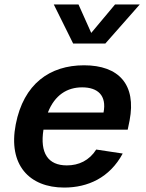

<svg xmlns="http://www.w3.org/2000/svg" viewBox="-20 -834 660 866"><path d="M51 -273C15.5 -90 112.5 12 269.5 12C376 12 474.5 -32 533.5 -141.5L414 -159.5C382.5 -110 335.5 -88 281.5 -88C196.5 -88 159.5 -143.5 176 -249H556L564.5 -290.5C595.5 -452 516.5 -539.5 359 -539.5C205 -539.5 86.5 -456 51 -273ZM222.5 -814H334L391.5 -685.5L499 -814H610.5L455 -637.5H310ZM196 -326.5C227 -405.5 283 -440 350.5 -440C420.5 -440 462 -404 447 -326.5Z"/></svg>

Font: Monaspace Neon SemiBold
Style: Italic
Weight: 600
Italic angle: -11°
Designer: Riley Cran & the Lettermatic Team
Foundry: Lettermatic
Version: Version 1.200 (Monaspace Neon)